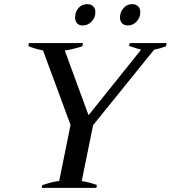

<svg xmlns="http://www.w3.org/2000/svg" viewBox="-20 -908 825 928"><path d="M343 -823Q343 -851 359.5 -869.5Q376 -888 401 -888Q420 -888 430.5 -877.5Q441 -867 441 -849Q441 -823 423 -804Q405 -785 380 -785Q362 -785 352.5 -795.5Q343 -806 343 -823ZM560 -823Q560 -850 577 -869Q594 -888 619 -888Q637 -888 647.5 -877.5Q658 -867 658 -849Q658 -823 640.5 -804Q623 -785 598 -785Q580 -785 570 -795.5Q560 -806 560 -823ZM184 -13Q238 -31 266 -33L321 -304L188 -664Q146 -673 117 -685L120 -700H381L378 -684Q325 -668 293 -664L408 -351L662 -668Q639 -674 604 -686L607 -700H785L782 -684Q753 -673 725 -668L430 -303L375 -33Q412 -27 448 -14L446 0H182Z"/></svg>

Font: Trirong Medium
Style: Italic
Weight: 500
Italic angle: -12°
Designer: Katatrad Team
Foundry: CadsonDemak
Version: Version 1.001